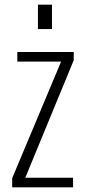

<svg xmlns="http://www.w3.org/2000/svg" viewBox="-20 -800 365 820"><path d="M32 0V-39L241 -537H54V-578H295V-543L88 -41H292V0ZM142 -676V-780H202V-676Z"/></svg>

Font: Oswald ExtraLight
Style: Regular
Weight: 250
Designer: Vernon Adams
Foundry: Vernon Adams
Version: Version 4.103;gftools[0.9.33.dev8+g029e19f]